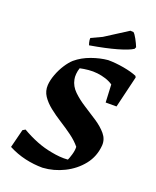

<svg xmlns="http://www.w3.org/2000/svg" viewBox="-158 -945 848 1047"><g transform="rotate(20 266.5 -421.0)"><path d="M219 12Q168 12 117.5 0.5Q67 -11 19 -36L46 -143L61 -152Q104 -127 148 -109.5Q192 -92 237 -84Q262 -79 286.5 -77Q311 -75 334 -77Q339 -87 346.5 -112Q354 -137 353 -158Q330 -186 296.5 -210.5Q263 -235 226.5 -258Q190 -281 158.5 -306Q127 -331 108.5 -359Q90 -387 92 -422Q94 -451 106.5 -484.5Q119 -518 137.5 -546.5Q156 -575 175 -592Q212 -623 261 -640.5Q310 -658 355 -662Q398 -662 446 -653.5Q494 -645 524 -632L528 -624L484 -440H421L416 -543Q397 -556 373.5 -563.5Q350 -571 325 -574Q299 -577 273 -574.5Q247 -572 224 -567Q218 -550 216.5 -531.5Q215 -513 218 -500Q225 -463 254.5 -434.5Q284 -406 323.5 -381Q363 -356 400 -331.5Q437 -307 461 -278.5Q485 -250 483 -214Q478 -148 439 -99Q400 -50 341.5 -21Q283 8 219 12ZM229 -702Q224 -715 222 -730V-742L284 -771L414 -854L432 -853Q441 -846 453.5 -823Q466 -800 474 -780L469 -769Q445 -753 384 -735.5Q323 -718 229 -702Z"/></g></svg>

Font: Labrada
Style: Bold Italic
Weight: 700
Italic angle: -7°
Designer: Mercedes Jáuregui
Foundry: Omnibus-Type Team
Version: Version 1.000; ttfautohint (v1.8.4.7-5d5b)